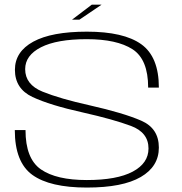

<svg xmlns="http://www.w3.org/2000/svg" viewBox="-20 -820 798 843"><path d="M296 -733.5H328.5L426 -799.5H383ZM361.5 3.5Q518.5 3.5 598 -42.8Q677.5 -89 677.5 -172Q677.5 -256.5 600 -290.2Q522.5 -324 374 -357.5Q243.5 -386.5 167 -417.5Q90.5 -448.5 90.5 -516.5Q90.5 -577 160 -612.5Q229.5 -648 361 -648Q493 -648 561.8 -603.8Q630.5 -559.5 630.5 -435.5H677.5Q677.5 -570.5 600.2 -625.8Q523 -681 361.5 -681Q206.5 -681 126 -637Q45.5 -593 45.5 -513.5Q45.5 -430.5 122.5 -394.2Q199.5 -358 344.5 -326Q477.5 -296 554.8 -267.2Q632 -238.5 632 -168Q632 -103.5 562.8 -66.5Q493.5 -29.5 361 -29.5Q227.5 -29.5 159.8 -76.2Q92 -123 92 -249H45Q45 -108 122 -52.2Q199 3.5 361.5 3.5Z"/></svg>

Font: Anybody Expanded ExtraLight
Style: Regular
Weight: 250
Width: 7
Version: Version 1.113;gftools[0.9.25]